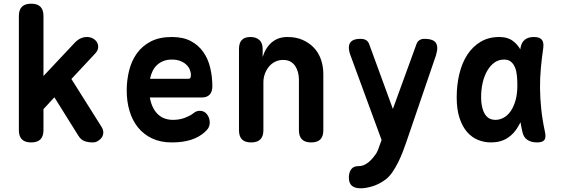

<svg xmlns="http://www.w3.org/2000/svg" viewBox="-20 -760 3040 1038"><path d="M215 -56Q215 -23 198.5 -6.5Q182 10 148.5 10Q115 10 98.5 -6.5Q82 -23 82 -56V-674Q82 -707 98.5 -723.5Q115 -740 148.5 -740Q182 -740 198.5 -723.5Q215 -707 215 -674V-349L386 -531Q401 -546 417 -553Q433 -560 450 -560Q468 -560 482.5 -552Q497 -544 504.5 -531Q512 -518 510.5 -502Q509 -486 494 -470L366 -333L529 -74Q539 -58 538.5 -43Q538 -28 530 -16.5Q522 -5 509 2.5Q496 10 482 10Q456 10 436 2.5Q416 -5 402 -29L274 -234L215 -170Z M1060 -161Q1085 -161 1099.5 -141.5Q1114 -122 1114 -97Q1114 -83 1108 -71Q1102 -59 1085 -44Q1070 -31 1052 -21Q1034 -11 1012 -4Q990 3 964.5 6.5Q939 10 909 10Q848 10 802.5 -11.5Q757 -33 726.5 -70.5Q696 -108 680.5 -159.5Q665 -211 665 -271Q665 -326 678 -378.5Q691 -431 720 -471.5Q749 -512 795.5 -536Q842 -560 909 -560Q970 -560 1011.5 -538Q1053 -516 1079 -479Q1105 -442 1116.5 -393.5Q1128 -345 1128 -293Q1128 -264 1113.5 -248.5Q1099 -233 1071 -233H790Q796 -200 808 -177Q820 -154 836.5 -139.5Q853 -125 873 -118.5Q893 -112 915 -112Q951 -112 980.5 -123.5Q1010 -135 1023 -146Q1033 -154 1041.5 -157.5Q1050 -161 1060 -161ZM791 -334H999Q1005 -334 1008.5 -338Q1012 -342 1012 -354Q1012 -370 1005.5 -385Q999 -400 985.5 -412Q972 -424 953 -431Q934 -438 909 -438Q884 -438 864.5 -430.5Q845 -423 830 -409.5Q815 -396 805.5 -377Q796 -358 791 -334Z M1404 -315V-56Q1404 -23 1387.5 -6.5Q1371 10 1338 10Q1304 10 1288 -6.5Q1272 -23 1272 -56V-495Q1272 -528 1287.5 -544Q1303 -560 1334 -560Q1364 -560 1382 -544Q1400 -528 1400 -495V-452Q1416 -503 1450 -531.5Q1484 -560 1534 -560Q1580 -560 1615.5 -544.5Q1651 -529 1676.5 -502.5Q1702 -476 1715 -439Q1728 -402 1728 -359V-56Q1728 -23 1712 -6.5Q1696 10 1662 10Q1629 10 1612.5 -6.5Q1596 -23 1596 -56V-331Q1596 -350 1591 -369Q1586 -388 1576 -403Q1566 -418 1550 -427Q1534 -436 1511 -436Q1487 -436 1467 -426Q1447 -416 1433 -398.5Q1419 -381 1411.5 -359.5Q1404 -338 1404 -315Z M2033 24 2043 -3 1874 -463Q1870 -474 1868 -484Q1866 -494 1866 -502Q1866 -527 1882 -538.5Q1898 -550 1927 -550Q1949 -550 1960 -542.5Q1971 -535 1976 -521L2104 -171L2231 -520Q2236 -535 2247 -542.5Q2258 -550 2275 -550Q2310 -550 2327 -538Q2344 -526 2344 -500Q2344 -492 2342 -482Q2340 -472 2337 -461L2176 10Q2169 31 2158 59.5Q2147 88 2133 116.5Q2119 145 2101.5 170.5Q2084 196 2064 211Q2030 236 1994 247Q1958 258 1930 258Q1898 258 1882 244Q1866 230 1866 199V197Q1867 170 1879.5 154Q1892 138 1919 138Q1936 138 1949.5 131.5Q1963 125 1975 115Q1988 103 1996.5 93Q2005 83 2012 72.5Q2019 62 2023.5 50.5Q2028 39 2033 24Z M2634 10Q2598 10 2564.5 -3.5Q2531 -17 2505.5 -46Q2480 -75 2464.5 -121.5Q2449 -168 2449 -234Q2449 -301 2463.5 -361Q2478 -421 2507 -465Q2536 -509 2579 -534.5Q2622 -560 2679 -560Q2726 -560 2755 -537Q2778 -519 2793 -493Q2794 -497 2794 -501Q2799 -531 2817.5 -545.5Q2836 -560 2866 -560Q2897 -560 2909 -545.5Q2921 -531 2917 -501Q2909 -446 2904 -392Q2899 -338 2899.5 -283.5Q2900 -229 2906 -171Q2912 -113 2926 -48Q2933 -18 2923.5 -4Q2914 10 2883 10Q2852 10 2831 -4Q2810 -18 2804 -48Q2798 -74 2794 -99Q2789 -89 2783 -79Q2760 -37 2723 -13.5Q2686 10 2634 10ZM2659 -112Q2681 -112 2702.5 -123.5Q2724 -135 2740.5 -158.5Q2757 -182 2767 -217Q2777 -252 2777 -299Q2777 -326 2774.5 -351.5Q2772 -377 2764 -396Q2756 -415 2742 -426.5Q2728 -438 2705 -438Q2676 -438 2653.5 -422Q2631 -406 2614.5 -378Q2598 -350 2589.5 -313Q2581 -276 2581 -234Q2581 -179 2600 -145.5Q2619 -112 2659 -112Z"/></svg>

Font: Maple Mono NL
Style: Bold
Weight: 700
Monospace: yes
Designer: subframe7536
Version: Version 7.000